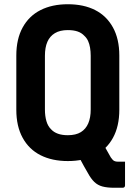

<svg xmlns="http://www.w3.org/2000/svg" viewBox="-20 -740 640 906"><path d="M440 -105Q458 -76 472.5 -51Q487 -26 503 3Q512 16 519 19.5Q526 23 537 23Q542 23 544.5 23Q547 23 551 23H570Q570 54 570 78.5Q570 103 570 135Q570 140 567 143Q564 146 559 146Q552 146 540.5 146Q529 146 519 146Q486 146 463.5 140Q441 134 425 118.5Q409 103 395 77Q375 43 359 12.5Q343 -18 324 -52ZM300 -720Q375 -720 429 -692.5Q483 -665 513 -610.5Q543 -556 543 -478V-222Q543 -144 513 -89.5Q483 -35 429 -7.5Q375 20 300 20Q226 20 171.5 -7.5Q117 -35 87 -89.5Q57 -144 57 -222V-478Q57 -556 87 -610.5Q117 -665 171.5 -692.5Q226 -720 300 -720ZM192 -223Q192 -193 199 -168.5Q206 -144 222 -129Q234 -116 253.5 -109Q273 -102 300 -102Q338 -102 361.5 -116.5Q385 -131 396.5 -158Q408 -185 408 -223V-477Q408 -497 405 -515Q402 -533 395.5 -547Q389 -561 378 -571Q365 -585 346 -591.5Q327 -598 300 -598Q263 -598 239 -583.5Q215 -569 203.5 -542.5Q192 -516 192 -477Z"/></svg>

Font: RecMonoLinear Nerd Font Mono
Style: Bold
Weight: 700
Monospace: yes
Version: Version 1.085; ttfautohint (v1.8.4.7-5d5b);Nerd Fonts 3.2.1